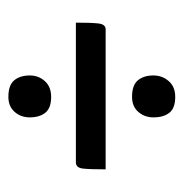

<svg xmlns="http://www.w3.org/2000/svg" viewBox="-10 -508 438 458"><g transform="rotate(-90 209.0 -279.0)"><path d="M34 -246Q34 -285 36 -301Q38 -317 51 -317H384Q384 -280 382 -263Q380 -246 368 -246ZM207 -80Q180 -80 169 -94Q158 -108 158 -132Q158 -153 171 -168Q184 -183 207 -183Q235 -183 246.5 -169Q258 -155 258 -132Q258 -111 244.5 -95.5Q231 -80 207 -80ZM207 -376Q180 -376 169 -390Q158 -404 158 -427Q158 -448 171 -463Q184 -478 207 -478Q235 -478 246.5 -464Q258 -450 258 -427Q258 -406 244.5 -391Q231 -376 207 -376Z"/></g></svg>

Font: Yanone Kaffeesatz
Style: Regular
Weight: 400
Designer: Yanone (Cyrillic: Daniel Pouzeot, Huerta Tipografica, and Cyreal)
Foundry: Yanone
Version: Version 2.003